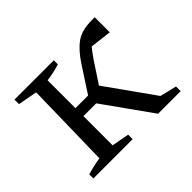

<svg xmlns="http://www.w3.org/2000/svg" viewBox="-119 -716 902 902"><g transform="rotate(-45 332.0 -265.5)"><path d="M49 0V-27Q72 -34 91.5 -38.5Q111 -43 136 -47L145 -476L49 -494V-524H310V-497Q265 -483 223 -478V-293H307L389 -419Q426 -476 464.5 -503.5Q503 -531 568 -531Q576 -531 589 -531V-431L482 -444Q465 -424 444 -393L376 -290L546 -51L629 -31V0H479L308 -240H223V-46L310 -30V0Z"/></g></svg>

Font: Piazzolla SC
Style: Regular
Weight: 400
Designer: Juan Pablo del Peral
Foundry: Huerta Tipografica
Version: Version 1.330